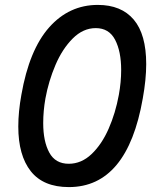

<svg xmlns="http://www.w3.org/2000/svg" viewBox="-20 -751 640 782"><path d="M54.5 -235.5Q54.5 -296 67 -364.5Q99 -548 180.2 -639.5Q261.5 -731 378.5 -731Q474 -731 524.8 -671Q575.5 -611 575.5 -490Q575.5 -427.5 561.5 -350Q498.5 11 260.5 11Q156.5 11 105.5 -53.5Q54.5 -118 54.5 -235.5ZM464 -364.5Q473.5 -417 473.5 -466Q473.5 -541.5 448.8 -589Q424 -636.5 370 -636.5Q318.5 -636.5 276.2 -594.2Q234 -552 206 -486.5Q178 -421 165 -350Q156 -299 156 -249.5Q156 -175 180.8 -129.5Q205.5 -84 260 -84Q311.5 -84 353 -123.5Q394.5 -163 422.5 -226.8Q450.5 -290.5 464 -364.5Z"/></svg>

Font: JuliaMono Medium
Style: Italic
Weight: 500
Italic angle: -9°
Monospace: yes
Designer: cormullion
Foundry: corm
Version: Version 0.054; ttfautohint (v1.8.4)